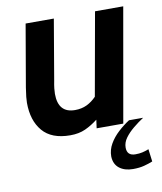

<svg xmlns="http://www.w3.org/2000/svg" viewBox="-80 -565 701 831"><g transform="rotate(-10 270.5 -149.5)"><path d="M196 10Q114 10 74.5 -36.5Q35 -83 35 -161Q35 -171 36.5 -186.5Q38 -202 42 -227L89 -500H213L168 -236Q164 -216 162.5 -202Q161 -188 161 -178Q161 -94 235 -94Q264 -94 287 -105Q310 -116 329 -136L394 -500H518L430 0H313L318 -37Q291 -16 262.5 -3Q234 10 196 10ZM457 -10H519Q496 5 473.5 23.5Q451 42 436.5 62Q422 82 422 104Q422 140 459 140Q476 140 489.5 137Q503 134 518 128L525 183Q508 190 487 195.5Q466 201 438 201Q401 201 378 183Q355 165 354 131Q354 102 369 76Q384 50 408 28Q432 6 457 -10Z"/></g></svg>

Font: Cabin VF Beta
Style: Italic
Weight: 400
Italic angle: -7°
Designer: Pablo Impallari
Foundry: Pablo Impallari. http://www.impallari.com Igino Marini. http://www.ikern.com
Version: Version 2.300